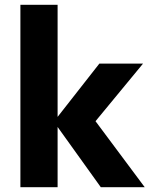

<svg xmlns="http://www.w3.org/2000/svg" viewBox="-20 -780 635 800"><path d="M65 -760H220V-293L394 -515H576L378 -275L583 0H400L220 -251V0H65Z"/></svg>

Font: Freely
Style: Bold
Weight: 700
Designer: Kris Sowersby
Foundry: Klim Type Foundry
Version: Version 1.006;hotconv 1.0.113;makeotfexe 2.5.65598;200799169